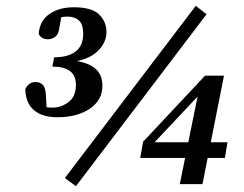

<svg xmlns="http://www.w3.org/2000/svg" viewBox="-20 -623 840 660"><path d="M241 17 203 -11 653 -603 690 -574ZM177 -220Q125 -220 96.5 -244.5Q68 -269 67 -317Q79 -341 102 -341Q118 -341 127.5 -331Q137 -321 138 -292L141 -238L107 -264Q128 -253 161 -253Q190 -253 215.5 -272Q241 -291 241 -332Q241 -394 160 -394L166 -426Q214 -426 240 -446Q266 -466 266 -507Q266 -539 251.5 -552.5Q237 -566 211 -566Q201 -566 188 -563.5Q175 -561 161 -556L194 -582L184 -528Q182 -506 170.5 -497Q159 -488 144 -488Q123 -488 113 -506Q116 -551 149.5 -574.5Q183 -598 234 -598Q296 -598 321 -573Q346 -548 346 -513Q346 -476 314.5 -446Q283 -416 215 -408L217 -417Q278 -411 305 -389.5Q332 -368 332 -328Q332 -279 289 -249.5Q246 -220 177 -220ZM753 -80H462L472 -136L685 -363H750L676 10H598L663 -310H677L502 -124L498 -134H762Z"/></svg>

Font: Lisu Bosa Black
Style: Italic
Weight: 900
Italic angle: -19°
Designer: David Morse, Annie Olsen, Victor Gaultney, Frank Grießhammer (Latin)
Foundry: SIL International
Version: Version 2.000